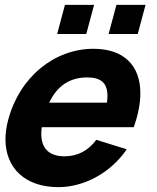

<svg xmlns="http://www.w3.org/2000/svg" viewBox="-20 -756 648 791"><path d="M215.5 -616H335.5L367.6 -736H247.6ZM427.5 -616H547.5L579.6 -736H459.6ZM152.1 -232H531.1C549.4 -284 558.2 -331.1 558.2 -372.3C558.2 -486.4 490 -555 365.1 -555C205.1 -555 61.3 -440 13.9 -263C6.2 -234.5 2.5 -207.4 2.5 -182.1C2.5 -63.8 83.6 15 220.4 15C324.4 15 434.7 -42 502.2 -141L376.6 -180C344.8 -136 299.4 -112 246.4 -112C182.2 -112 150.1 -144.8 150.1 -204.5C150.1 -213.1 150.7 -222.3 152.1 -232ZM339.5 -437C395.9 -437 422.7 -414 422.7 -361.1C422.7 -352.6 422 -343.2 420.6 -333H182.6C215 -401.5 266.5 -437 339.5 -437Z"/></svg>

Font: Manrope
Style: ExtraBoldItalic
Weight: 800
Italic angle: -15°
Designer: Mikhail Sharanda
Foundry: Mikhail Sharanda
Version: Version 4.502;hotconv 1.0.109;makeotfexe 2.5.65596